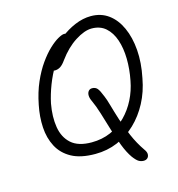

<svg xmlns="http://www.w3.org/2000/svg" viewBox="-118 -812 953 1026"><g transform="rotate(-15 358.0 -299.0)"><path d="M311 9Q230 9 180 -18.5Q130 -46 105 -93.5Q80 -141 76.5 -200.5Q73 -260 86 -323Q99 -390 122.5 -443.5Q146 -497 174 -536.5Q202 -576 229.5 -602Q257 -628 280 -641Q303 -654 315 -654Q327 -654 332.5 -649.5Q338 -645 340 -639Q342 -633 340 -626Q338 -613 324 -604.5Q310 -596 284 -575Q253 -549 226.5 -505.5Q200 -462 180.5 -411.5Q161 -361 151 -313Q138 -242 147.5 -183.5Q157 -125 195.5 -90.5Q234 -56 308 -56Q366 -56 414 -77Q462 -98 498.5 -135Q535 -172 559 -219.5Q583 -267 593 -321Q605 -382 604 -440Q603 -498 587.5 -544Q572 -590 541.5 -617Q511 -644 464 -644Q424 -644 372.5 -611Q321 -578 278 -519Q262 -496 247.5 -487Q233 -478 216 -478Q212 -478 209.5 -481Q207 -484 206.5 -488.5Q206 -493 207 -499Q214 -535 240 -572Q266 -609 304.5 -640Q343 -671 388 -690Q433 -709 477 -709Q533 -709 574 -679Q615 -649 639.5 -595Q664 -541 669.5 -470Q675 -399 658 -317Q645 -245 613.5 -185.5Q582 -126 536.5 -82.5Q491 -39 434 -15Q377 9 311 9ZM551 111Q537 111 524.5 104Q512 97 494 73Q473 43 455.5 -2Q438 -47 423 -97.5Q408 -148 394 -193Q380 -238 366 -268Q357 -286 356.5 -301Q356 -316 363.5 -325.5Q371 -335 384 -335Q402 -335 412.5 -323Q423 -311 437 -275Q445 -257 455 -221Q465 -185 480 -138Q495 -91 516.5 -41Q538 9 569 54Q581 70 580.5 83Q580 96 572 103.5Q564 111 551 111Z"/></g></svg>

Font: Shantell Sans Light
Style: Italic
Weight: 300
Italic angle: -11°
Designer: Stephen Nixon, Anya Danilova, Shantell Martin
Foundry: Arrow Type
Version: Version 1.008;[ac192a2d6]